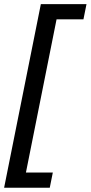

<svg xmlns="http://www.w3.org/2000/svg" viewBox="-53 -718 436 924"><path d="M363.3 -698.2 348.6 -625H219.2L71.8 112.3H201.2L186.5 185.5H-33.2L143.6 -698.2Z"/></svg>

Font: Sansation
Style: Italic
Weight: 400
Designer: Bernd Montag
Version: Version 1.301